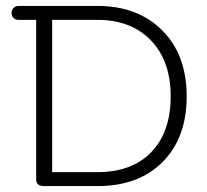

<svg xmlns="http://www.w3.org/2000/svg" viewBox="-20 -628 697 648"><path d="M156 -561V-47H309Q425 -47 490.5 -114.5Q556 -182 556 -302.5Q556 -423 489 -492Q422 -561 309 -561ZM102 -561H42Q32 -561 25.5 -567.5Q19 -574 19 -584Q19 -594 25.5 -601Q32 -608 42 -608H309Q445 -608 527.5 -525.5Q610 -443 610 -303Q610 -163 529 -81.5Q448 0 309 0H128Q102 0 102 -23Z"/></svg>

Font: Flamenco
Style: Regular
Weight: 400
Designer: Luciano Vergara
Foundry: Luciano Vergara
Version: Version 1.002